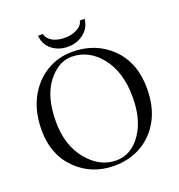

<svg xmlns="http://www.w3.org/2000/svg" viewBox="-144 -925 983 1055"><g transform="rotate(-20 347.5 -397.5)"><path d="M467.3 -805.2Q462.9 -753.9 423.1 -722.9Q383.3 -691.9 331.5 -691.9Q275.9 -691.9 237.5 -722.7Q199.2 -753.4 195.3 -805.2H223.6Q227.5 -786.1 243.2 -772Q258.8 -757.8 281.7 -751Q304.7 -744.1 331.5 -744.1Q370.6 -744.1 402.6 -760.7Q434.6 -777.3 439.5 -805.2ZM327.1 -633.8Q250 -633.8 188 -553.5Q126 -473.1 126 -327.1Q126 -189 198 -101.6Q270 -14.2 366.2 -14.2Q453.1 -14.2 511 -96.2Q568.8 -178.2 568.8 -310.1Q568.8 -457 499 -545.4Q429.2 -633.8 327.1 -633.8ZM659.2 -329.1Q659.2 -201.2 599.1 -116.2Q557.1 -56.2 492.4 -23.2Q427.7 9.8 346.2 9.8Q215.3 9.8 125.7 -78.1Q36.1 -166 36.1 -310.1Q36.1 -444.8 102.5 -536.1Q144.5 -593.8 205.8 -626Q267.1 -658.2 339.8 -658.2Q478 -658.2 568.6 -569.1Q659.2 -480 659.2 -329.1Z"/></g></svg>

Font: Linux Libertine Display
Style: Regular
Weight: 400
Designer: Philipp H. Poll
Foundry: Philipp H. Poll
Version: Version 5.0.9